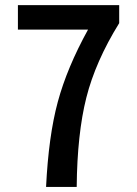

<svg xmlns="http://www.w3.org/2000/svg" viewBox="-20 -739 540 759"><path d="M283.2 0H162.1Q171.9 -201.2 208.5 -336.4Q245.1 -471.7 328.1 -622.1H50.8V-718.8H451.2V-647.5Q357.4 -496.1 321.3 -353Q285.2 -210 283.2 0Z"/></svg>

Font: Gen Shin Gothic Monospace Medium
Style: Regular
Weight: 500
Designer: [Source Han Sans]
Ryoko NISHIZUKA  (kana & ideographs); Paul D. Hunt (Latin, Greek & Cyrillic); Wenlong ZHANG  (bopomofo
Version: Version 1.002.20150607